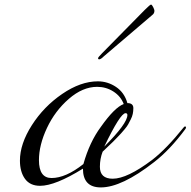

<svg xmlns="http://www.w3.org/2000/svg" viewBox="-20 -806 832 838"><path d="M425 -573 611 -762Q635 -786 639 -786Q643 -786 648.5 -775Q654 -764 654 -759Q654 -747 644 -740L433 -560Q420 -547 413 -547Q408 -547 408 -552Q408 -556 425 -573ZM652 -98Q511 12 420 12Q342 12 342 -70Q221 5 155 5Q111 5 89 -25.5Q67 -56 67 -105Q67 -178 119 -259.5Q171 -341 251.5 -396Q332 -451 407 -451Q450 -451 486.5 -426.5Q523 -402 536 -356Q562 -356 562 -334Q562 -321 559.5 -309Q557 -297 550.5 -284.5Q544 -272 539.5 -263.5Q535 -255 524 -242Q513 -229 508.5 -224Q504 -219 490.5 -205Q477 -191 474 -188Q468 -182 452 -167Q436 -152 428 -144Q416 -113 416 -78Q416 -26 472 -26Q535 -26 644 -108Q706 -156 780 -248Q784 -254 788 -254Q792 -254 792 -250Q792 -248 790 -244Q722 -152 652 -98ZM404 -427Q341 -427 280.5 -374.5Q220 -322 185 -247.5Q150 -173 150 -107Q150 -29 205 -29Q267 -29 344 -90Q371 -186 420 -252Q480 -337 520 -352Q507 -386 475 -406.5Q443 -427 404 -427ZM435 -166Q536 -267 536 -304Q536 -312 528 -312Q505 -312 435 -166Z"/></svg>

Font: Miama Nueva
Style: Medium
Weight: 400
Italic angle: -28°
Version: Version 1.0